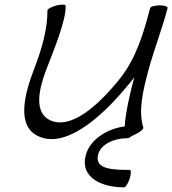

<svg xmlns="http://www.w3.org/2000/svg" viewBox="-20 -568 740 825"><path d="M184 -524C184 -441 159 -355 126 -270C82 -156 54 -29 140 15C255 75 412 -58 529 -201C539 -212 548 -224 557 -236C538 -165 519 -82 516 -25C440 -15 365 32 348 101C325 192 412 237 513 237C520 237 530 221 537 200C544 179 544 162 537 162C467 162 387 160 401 99C411 51 471 26 526 26C532 26 539 23 545 17C550 15 555 13 560 10C581 0 597 -13 596 -19C573 -93 595 -181 618 -267C642 -356 677 -444 700 -533C702 -540 687 -545 667 -545C646 -545 627 -540 625 -533C597 -428 567 -319 492 -226C401 -114 283 -7 192 -53C128 -86 145 -179 177 -264C213 -357 265 -484 262 -543C263 -549 245 -550 224 -545C202 -539 184 -530 184 -524Z"/></svg>

Font: Nupuram Light Oblique
Style: Regular
Weight: 300
Designer: Santhosh Thottingal (santhosh.thottingal@gmail.com)
Foundry: SMC
Version: Version 1.000